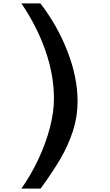

<svg xmlns="http://www.w3.org/2000/svg" viewBox="-20 -858 640 1121"><path d="M295 -282Q295 -419 245.8 -561Q196.5 -703 105 -838H216Q316.5 -707 374.8 -556Q433 -405 433 -266Q433 -177.5 406 -93.8Q379 -10 332.8 69Q286.5 148 217 243H105Q160.5 164 203.5 72.8Q246.5 -18.5 270.8 -110.5Q295 -202.5 295 -282Z"/></svg>

Font: JuliaMono ExtraBold
Style: Regular
Weight: 800
Monospace: yes
Designer: cormullion
Foundry: corm
Version: Version 0.055; ttfautohint (v1.8.4)